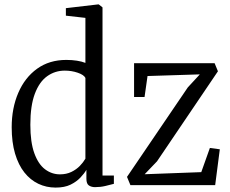

<svg xmlns="http://www.w3.org/2000/svg" viewBox="-20 -839 1041 870"><path d="M232 11Q190 11 153.8 -6.2Q117.5 -23.5 90.5 -57.5Q63.5 -91.5 48.2 -143Q33 -194.5 33 -262.5Q33 -349 62.8 -418.2Q92.5 -487.5 148 -527.5Q203.5 -567.5 280.5 -567.5Q306 -567.5 328.5 -564Q351 -560.5 367 -554V-758L278.5 -768V-802L424 -819H427.5L444.5 -805.5V-43.5H496V-6Q479 -1.5 457 3.8Q435 9 410.5 9Q394.5 9 383 1.5Q371.5 -6 371.5 -29V-69.5Q362 -53 344.2 -34.2Q326.5 -15.5 299.5 -2.2Q272.5 11 232 11ZM251.5 -49Q281 -49 303.5 -60Q326 -71 341.8 -87.2Q357.5 -103.5 367 -120V-486Q360 -500 332.2 -509.5Q304.5 -519 273.5 -519Q229 -519 193.5 -493.5Q158 -468 137.8 -414Q117.5 -360 117.5 -274Q117.5 -194.5 135.5 -144.8Q153.5 -95 184 -72Q214.5 -49 251.5 -49ZM885.5 -502 648.5 -494.5 635 -399.5H587.5V-552.5H952.5L967.5 -516L691.5 -108L635.5 -49.5L892 -59L931 -168.5L976 -162.5L955 0H571L555.5 -37.5L831 -443Z"/></svg>

Font: Merriweather 24pt SemiCondensed Light
Style: Regular
Weight: 300
Width: 4
Designer: Eben Sorkin
Foundry: Eben Sorkin
Version: Version 2.100